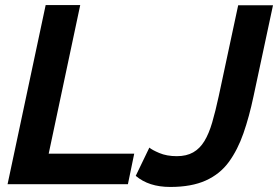

<svg xmlns="http://www.w3.org/2000/svg" viewBox="-20 -730 1102 761"><path d="M161 -710H298L173 -121H512L487 0H10ZM655 11Q612 11 578 0Q544 -11 518 -33L572 -145Q582 -136 611.5 -123.5Q641 -111 681 -111Q719 -111 745.5 -126Q772 -141 790 -170.5Q808 -200 821 -244.5Q834 -289 847 -349L924 -709H1062L985 -349Q968 -268 945 -202Q922 -136 887 -88Q852 -40 795.5 -14.5Q739 11 655 11Z"/></svg>

Font: Raleway Thin
Style: Bold Italic
Weight: 700
Italic angle: -12°
Version: Version 4.026